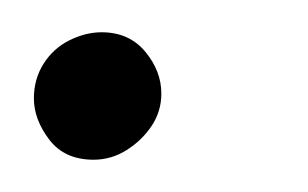

<svg xmlns="http://www.w3.org/2000/svg" viewBox="-20 -91 191 119"><path d="M38 8Q20 8 10.5 -4.5Q1 -17 1 -30Q1 -42 7 -51.5Q13 -61 23 -66Q33 -71 43 -71Q60 -71 70 -59Q80 -47 80 -33Q80 -22 74 -13Q68 -4 58.5 2Q49 8 38 8Z"/></svg>

Font: MuseoModerno Thin ExtraLight
Style: Italic
Weight: 250
Italic angle: -9°
Version: Version 1.003